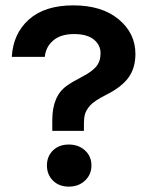

<svg xmlns="http://www.w3.org/2000/svg" viewBox="-20 -682 557 716"><path d="M24 -470Q29 -557 88 -609.5Q147 -662 253.5 -662Q360 -662 422.5 -610Q485 -558 485 -481Q485 -428 459 -392.5Q433 -357 377 -329Q330 -305 315.5 -288Q301 -271 297 -256.5Q293 -242 293 -223V-194H175V-234Q175 -324 229 -362Q248 -376 285 -395Q322 -414 338.5 -433.5Q355 -453 355 -483.5Q355 -514 330 -534.5Q305 -555 256 -555Q207 -555 179 -531.5Q151 -508 147 -470ZM177.5 -8.5Q155 -31 155 -65Q155 -99 177.5 -121Q200 -143 236.5 -143Q273 -143 297 -121Q321 -99 321 -65Q321 -31 297 -8.5Q273 14 236.5 14Q200 14 177.5 -8.5Z"/></svg>

Font: Karmilla
Style: Bold
Weight: 700
Designer: Jonathan Pinhorn
Version: Version 1.000